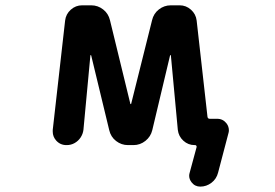

<svg xmlns="http://www.w3.org/2000/svg" viewBox="-20 -567 1040 727"><path d="M738.3 139.6Q717.8 139.6 705.1 123Q696.3 111.3 696.3 98.6Q696.3 92.8 698.2 86.9L724.6 -10.7Q724.6 -13.7 723.1 -15.6Q721.7 -17.6 718.8 -17.6H716.8Q692.4 -17.6 674.3 -34.2Q656.2 -50.8 653.3 -75.2L627 -357.4Q627 -358.4 626 -358.4Q625 -358.4 624 -357.4L556.6 -74.2Q550.8 -49.8 530.8 -33.7Q510.7 -17.6 485.4 -17.6H464.8Q439.5 -17.6 419.4 -33.2Q399.4 -48.8 393.6 -74.2L325.2 -357.4Q324.2 -358.4 323.2 -358.4Q322.3 -358.4 322.3 -357.4L295.9 -75.2Q293.9 -59.6 285.2 -46.4Q276.4 -33.2 262.7 -25.4Q249 -17.6 232.4 -17.6H231.4Q208 -17.6 192.4 -35.2Q179.7 -49.8 179.7 -68.4Q179.7 -72.3 179.7 -75.2L226.6 -489.3Q229.5 -513.7 248 -530.3Q266.6 -546.9 291 -546.9H325.2Q350.6 -546.9 370.6 -531.2Q390.6 -515.6 396.5 -490.2L473.6 -173.8Q473.6 -172.9 475.1 -172.9Q476.6 -172.9 476.6 -173.8L555.7 -490.2Q561.5 -515.6 581.5 -531.2Q601.6 -546.9 627 -546.9H660.2Q684.6 -546.9 703.1 -530.3Q721.7 -513.7 724.6 -489.3L765.6 -125Q766.6 -117.2 774.4 -117.2H802.7Q824.2 -117.2 837.9 -99.6Q846.7 -87.9 846.7 -73.2Q846.7 -67.4 844.7 -61.5L805.7 86.9Q799.8 110.4 780.8 125Q761.7 139.6 738.3 139.6Z"/></svg>

Font: Rounded Mgen+ 2m medium
Style: Regular
Weight: 500
Designer: [Source Han Sans]
Ryoko NISHIZUKA  (kana & ideographs); Paul D. Hunt (Latin, Greek & Cyrillic); Wenlong ZHANG  (bopomofo
Version: Version 1.059.20150602